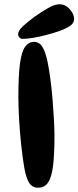

<svg xmlns="http://www.w3.org/2000/svg" viewBox="-20 -921 367 899"><path d="M158 -42Q132 -42 117.5 -63.5Q103 -85 94 -134Q86 -179 79.5 -239.5Q73 -300 69.5 -361Q66 -422 66 -468Q66 -567 73.5 -623Q81 -679 97.5 -702Q114 -725 140 -725Q164 -725 178.5 -701.5Q193 -678 203 -630Q210 -596 216 -550.5Q222 -505 226 -456Q230 -407 232.5 -362Q235 -317 235 -285Q235 -199 228.5 -145.5Q222 -92 205.5 -67Q189 -42 158 -42ZM65 -761Q65 -777 86 -797Q107 -817 141 -842Q175 -866 205.5 -883.5Q236 -901 259 -901Q279 -901 294 -889.5Q309 -878 318 -862Q327 -846 327 -832Q327 -813 308.5 -800Q290 -787 253 -774Q224 -764 192 -756Q160 -748 132.5 -743.5Q105 -739 87 -739Q77 -739 71 -745.5Q65 -752 65 -761Z"/></svg>

Font: DynaPuff
Style: Regular
Weight: 400
Designer: Toshi Omagari, Jennifer Daniel
Foundry: Google Fonts
Version: Version 2.000